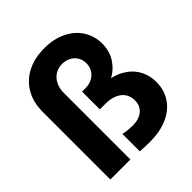

<svg xmlns="http://www.w3.org/2000/svg" viewBox="-208 -899 1045 1045"><g transform="rotate(-45 315.0 -376.0)"><path d="M270.5 4.9V-128.9Q285.2 -125.5 306.2 -123.5Q327.1 -121.6 342.8 -121.1Q392.1 -121.6 420.4 -145.5Q448.7 -169.4 448.2 -210.9Q448.2 -241.2 433.1 -263.7Q418 -286.1 389.2 -298.3Q360.4 -310.5 321.3 -310.5H278.3V-447.3H307.6Q334.5 -447.3 356.7 -459.2Q378.9 -471.2 391.6 -492.2Q404.3 -513.2 404.3 -539.1Q404.3 -566.4 391.6 -587.2Q378.9 -607.9 356.9 -619.1Q335 -630.4 308.6 -630.9Q277.3 -630.9 253.4 -615.7Q229.5 -600.6 216.3 -574Q203.1 -547.4 203.1 -513.7V0H48.8V-521.5Q48.8 -595.2 80.6 -649.2Q112.3 -703.1 168.9 -731.4Q225.6 -759.8 299.8 -759.8Q374 -759.8 428.7 -732.2Q483.4 -704.6 512.2 -658Q541 -611.3 541 -554.7Q541 -497.1 513.2 -453.9Q485.4 -410.6 441.9 -387.7Q490.2 -376.5 526.4 -350.3Q562.5 -324.2 582 -285.4Q601.6 -246.6 601.6 -198.2Q601.6 -136.7 570.3 -89.8Q539.1 -43 481.4 -17.6Q423.8 7.8 346.7 7.8Q300.3 7.8 270.5 4.9Z"/></g></svg>

Font: Reddit Sans Vanilla ExtraBold
Style: Regular
Weight: 800
Designer: Stephen Hutchings
Foundry: Reddit
Version: Version 1.013